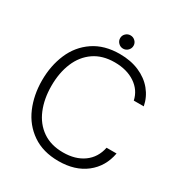

<svg xmlns="http://www.w3.org/2000/svg" viewBox="-208 -1058 1149 1217"><g transform="rotate(30 366.5 -449.5)"><path d="M50 -382Q50 -489 88 -578Q126 -667 204 -720Q282 -773 395 -773Q475 -773 537.5 -746Q600 -719 639.5 -671Q679 -623 691 -561H618Q603 -630 542.5 -670.5Q482 -711 393 -711Q304 -711 242.5 -668.5Q181 -626 150 -551.5Q119 -477 119 -382Q119 -287 150 -212Q181 -137 242.5 -94.5Q304 -52 393 -52Q483 -52 542.5 -95Q602 -138 618 -216H691Q672 -112 594 -51Q516 10 395 10Q282 10 204 -43.5Q126 -97 88 -186Q50 -275 50 -382ZM345 -861Q345 -881 359.5 -895Q374 -909 394 -909Q414 -909 428.5 -895Q443 -881 443 -861Q443 -841 428.5 -826.5Q414 -812 394 -812Q374 -812 359.5 -826.5Q345 -841 345 -861Z"/></g></svg>

Font: Open Sauce One Light
Style: Regular
Weight: 300
Designer: Alfredo Marco Pradil
Foundry: Creative Sauce Fz LLC
Version: Version 1.477